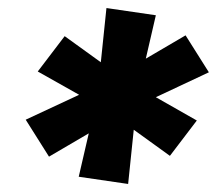

<svg xmlns="http://www.w3.org/2000/svg" viewBox="-20 -712 540 478"><path d="M299 -254 176 -272 201 -380 102 -322 44 -414 177 -476 74 -534 141 -622 231 -557 245 -692 368 -674 343 -566 442 -624 500 -532 368 -470 470 -412 403 -324 313 -389Z"/></svg>

Font: Iosevka SS18 Extrabold
Style: Italic
Weight: 800
Italic angle: -9°
Monospace: yes
Designer: Belleve Invis
Foundry: Belleve Invis
Version: Version 25.1.1; ttfautohint (v1.8.4)